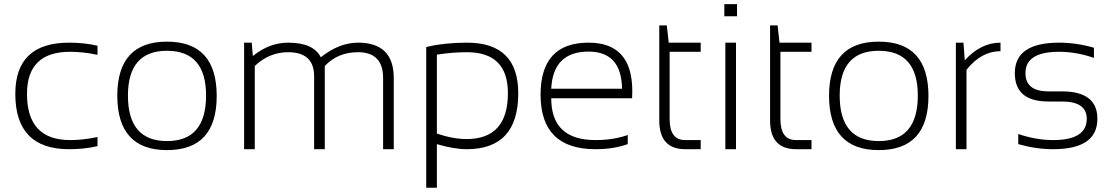

<svg xmlns="http://www.w3.org/2000/svg" viewBox="-20 -718 5355 924"><path d="M449.2 -14.6Q385.7 0 312.5 0Q53.7 0 53.7 -266.1Q53.7 -512.7 312.5 -512.7Q385.7 -512.7 449.2 -498V-454.1Q380.9 -468.8 317.4 -468.8Q109.9 -468.8 109.9 -266.1Q109.9 -43.9 317.4 -43.9Q380.9 -43.9 449.2 -58.6Z M783.7 -39.1Q971.7 -39.1 971.7 -258.3Q971.7 -473.6 783.7 -473.6Q595.7 -473.6 595.7 -258.3Q595.7 -39.1 783.7 -39.1ZM544.4 -256.3Q544.4 -517.6 783.7 -517.6Q1022.9 -517.6 1022.9 -256.3Q1022.9 4.4 783.7 4.4Q545.4 4.4 544.4 -256.3Z M1154.8 0V-512.7H1191.4L1196.8 -448.2Q1275.4 -512.7 1367.2 -512.7Q1488.3 -512.7 1523.9 -442.4Q1612.3 -512.7 1703.1 -512.7Q1875 -512.7 1875 -342.3V0H1823.7V-342.3Q1823.7 -466.8 1702.6 -466.8Q1606 -466.8 1543 -400.4V0H1491.7V-350.6Q1491.7 -466.8 1366.7 -466.8Q1275.9 -466.8 1206.1 -400.4V0Z M2082.5 -75.2Q2160.2 -48.8 2225.6 -48.8Q2424.3 -48.8 2424.3 -270Q2424.3 -466.8 2226.6 -466.8Q2158.2 -466.8 2082.5 -455.1ZM2031.2 -491.7Q2118.7 -512.7 2227.5 -512.7Q2474.1 -512.7 2474.1 -269Q2474.1 0 2226.1 0Q2164.6 0 2082.5 -24.4V185.5H2031.2Z M2812.5 -512.7Q3022.9 -512.7 3022.9 -279.8Q3022.9 -263.2 3022 -245.1H2632.8Q2632.8 -43.9 2845.7 -43.9Q2933.1 -43.9 3001 -68.4V-24.4Q2933.1 0 2845.7 0Q2581.5 0 2581.5 -262.2Q2581.5 -512.7 2812.5 -512.7ZM2632.8 -291H2973.6Q2970.7 -469.7 2812.5 -469.7Q2641.6 -469.7 2632.8 -291Z M3152.8 -595.7H3189L3198.2 -512.7H3352.1V-468.8H3202.6V-145Q3202.6 -43.9 3276.9 -43.9H3352.1V0H3277.8Q3152.8 0 3152.8 -138.2Z M3526.9 -698.2V-639.6H3465.8V-698.2ZM3522 -512.7V0H3470.7V-512.7Z M3686 -595.7H3722.2L3731.4 -512.7H3885.3V-468.8H3735.8V-145Q3735.8 -43.9 3810.1 -43.9H3885.3V0H3811Q3686 0 3686 -138.2Z M4209 -39.1Q4397 -39.1 4397 -258.3Q4397 -473.6 4209 -473.6Q4021 -473.6 4021 -258.3Q4021 -39.1 4209 -39.1ZM3969.7 -256.3Q3969.7 -517.6 4209 -517.6Q4448.2 -517.6 4448.2 -256.3Q4448.2 4.4 4209 4.4Q3970.7 4.4 3969.7 -256.3Z M4580.1 0V-512.7H4616.7L4623 -427.7Q4700.2 -512.7 4794.9 -512.7V-471.7Q4703.1 -471.7 4631.3 -382.3V0Z M4880.4 -24.4V-73.2Q4965.8 -43.9 5048.3 -43.9Q5210 -43.9 5210 -146.5Q5210 -229.5 5090.3 -229.5H5024.9Q4863.8 -229.5 4863.8 -366.2Q4863.8 -512.7 5077.1 -512.7Q5159.2 -512.7 5244.6 -488.3V-439.5Q5159.2 -468.8 5077.1 -468.8Q4915 -468.8 4915 -366.2Q4915 -278.3 5024.9 -278.3H5090.3Q5261.2 -278.3 5261.2 -146.5Q5261.2 0 5048.3 0Q4965.8 0 4880.4 -24.4Z"/></svg>

Font: Voltera Light
Style: Light
Weight: 300
Designer: Bernd Montag
Version: Version 1.301